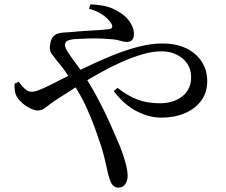

<svg xmlns="http://www.w3.org/2000/svg" viewBox="-20 -805 1040 883"><path d="M524 58Q510 58 500 48Q490 38 483 15Q477 -3 469 -41.5Q461 -80 447 -128Q434 -167 416.5 -216Q399 -265 374 -318.5Q349 -372 315 -423Q293 -459 276 -482.5Q259 -506 244 -523Q230 -541 217.5 -557.5Q205 -574 211 -603Q214 -625 224 -636Q234 -647 247.5 -651Q261 -655 275 -655.5Q289 -656 301 -657Q340 -661 376 -663Q412 -665 440 -667Q468 -669 482 -671Q503 -674 493 -695Q484 -712 459 -732Q434 -752 389 -765L396 -785Q462 -783 502.5 -763.5Q543 -744 564 -721Q579 -704 587.5 -685.5Q596 -667 596 -648Q596 -630 587.5 -621Q579 -612 564 -612Q550 -612 535 -617Q520 -622 501 -624Q482 -626 450.5 -627.5Q419 -629 384 -628Q349 -627 320 -625Q299 -622 289 -617Q279 -612 279 -597Q279 -585 294.5 -561.5Q310 -538 330.5 -511Q351 -484 366 -460Q402 -405 432.5 -347Q463 -289 487.5 -234Q512 -179 531 -134Q545 -99 556 -60.5Q567 -22 567 4Q567 27 555.5 42.5Q544 58 524 58ZM722 -264Q666 -264 608.5 -293.5Q551 -323 503 -386L520 -401Q569 -363 614 -346.5Q659 -330 715 -330Q778 -330 818.5 -362Q859 -394 859 -450Q859 -486 841 -512.5Q823 -539 792 -554Q761 -569 723 -569Q683 -569 636 -555.5Q589 -542 539.5 -520Q490 -498 439 -469.5Q388 -441 338.5 -410Q289 -379 243 -349Q220 -334 205.5 -322.5Q191 -311 180 -304Q169 -297 153 -297Q140 -297 121.5 -305.5Q103 -314 86.5 -327.5Q70 -341 61 -355Q52 -368 49 -383Q46 -398 47 -420L66 -429Q78 -412 93 -397.5Q108 -383 125 -383Q141 -383 164 -392.5Q187 -402 213 -415Q285 -452 353.5 -485.5Q422 -519 487 -546Q552 -573 612.5 -589Q673 -605 727 -605Q791 -605 837 -582.5Q883 -560 908 -521Q933 -482 933 -432Q933 -379 905 -341.5Q877 -304 829 -284Q781 -264 722 -264Z"/></svg>

Font: Noto Serif JP ExtraLight Medium
Style: Regular
Weight: 500
Version: Version 2.003-H1;hotconv 1.1.1;makeotfexe 2.6.0